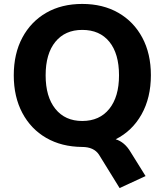

<svg xmlns="http://www.w3.org/2000/svg" viewBox="-20 -736 836 976"><path d="M588 220 483 50Q457 11 397 11Q293 10 215 -35Q137 -80 93.5 -162Q50 -244 50 -353Q50 -463 93.5 -544.5Q137 -626 215 -671Q293 -716 398 -716Q503 -716 581.5 -671Q660 -626 703.5 -544.5Q747 -463 747 -354Q747 -239 699.5 -154.5Q652 -70 568 -28Q614 -14 644 37L720 159ZM398 -121Q486 -121 535.5 -182.5Q585 -244 585 -353Q585 -463 536 -523.5Q487 -584 398 -584Q311 -584 261.5 -523.5Q212 -463 212 -353Q212 -244 261.5 -182.5Q311 -121 398 -121Z"/></svg>

Font: Nunito Sans ExtraBold
Style: Regular
Weight: 800
Designer: Vernon Adams
Foundry: Vernon Adams
Version: Version 3.101; ttfautohint (v1.8.4.7-5d5b);gftools[0.9.27]